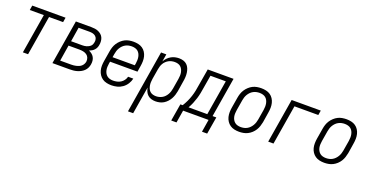

<svg xmlns="http://www.w3.org/2000/svg" viewBox="-32 -1215 4064 2118"><g transform="rotate(20 2000.0 -156.5)"><path d="M163 0 240 -465H75L84 -520H475L466 -465H301L224 0Z M510 0 596 -520H777Q799 -520 820.5 -517Q842 -514 861 -505.5Q880 -497 895.5 -483.5Q911 -470 919.5 -451.5Q928 -433 930 -411Q932 -389 928 -367Q926 -351 919.5 -335Q913 -319 901 -305.5Q889 -292 873.5 -283Q858 -274 842 -268Q861 -260 877.5 -247Q894 -234 904 -216Q914 -198 916.5 -176.5Q919 -155 915 -132Q912 -111 902 -90Q892 -69 875 -53Q858 -37 837.5 -26.5Q817 -16 795.5 -10Q774 -4 752.5 -2Q731 0 710 0ZM621 -297H752Q764 -297 776.5 -298.5Q789 -300 801 -303.5Q813 -307 825 -313.5Q837 -320 846.5 -329Q856 -338 861 -350.5Q866 -363 868 -375Q872 -395 867 -413.5Q862 -432 848 -444Q834 -456 815.5 -460.5Q797 -465 777 -465H648ZM710 -55Q724 -55 739 -56.5Q754 -58 769 -61.5Q784 -65 799 -71.5Q814 -78 826 -88.5Q838 -99 845.5 -113Q853 -127 856 -142Q859 -166 851 -187Q843 -208 825 -220.5Q807 -233 784.5 -237.5Q762 -242 738 -242H611L581 -55Z M1204 8Q1175 8 1147.5 2Q1120 -4 1098 -19Q1076 -34 1061 -56.5Q1046 -79 1039 -105.5Q1032 -132 1032.5 -160.5Q1033 -189 1038 -218L1058 -338Q1062 -363 1070 -387.5Q1078 -412 1092.5 -434.5Q1107 -457 1127.5 -476Q1148 -495 1171.5 -507Q1195 -519 1221 -523.5Q1247 -528 1272 -528Q1300 -528 1327.5 -522Q1355 -516 1377 -501Q1399 -486 1413.5 -463.5Q1428 -441 1434.5 -414.5Q1441 -388 1440.5 -359.5Q1440 -331 1435 -302L1424 -232H1102L1098 -209Q1095 -189 1094 -169Q1093 -149 1097 -130.5Q1101 -112 1109.5 -96Q1118 -80 1132.5 -68.5Q1147 -57 1165.5 -52Q1184 -47 1204 -47Q1226 -47 1249 -52Q1272 -57 1292 -69.5Q1312 -82 1326.5 -102Q1341 -122 1346 -144H1407Q1400 -111 1380.5 -80.5Q1361 -50 1332.5 -29.5Q1304 -9 1270.5 -0.5Q1237 8 1204 8ZM1111 -288H1372L1376 -311Q1379 -331 1379.5 -350.5Q1380 -370 1376.5 -388.5Q1373 -407 1364.5 -423.5Q1356 -440 1342 -451.5Q1328 -463 1309 -468Q1290 -473 1271 -473Q1252 -473 1233.5 -469Q1215 -465 1197.5 -455.5Q1180 -446 1166 -431.5Q1152 -417 1142 -400Q1132 -383 1126.5 -365Q1121 -347 1118 -329Z M1475 215 1596 -520H1658L1643 -432Q1655 -454 1673 -473Q1691 -492 1713 -504.5Q1735 -517 1759 -522.5Q1783 -528 1806 -528Q1833 -528 1857.5 -520.5Q1882 -513 1899.5 -496Q1917 -479 1926.5 -455.5Q1936 -432 1939.5 -407Q1943 -382 1941.5 -355.5Q1940 -329 1935 -302L1916 -182Q1912 -159 1904.5 -135.5Q1897 -112 1885 -90Q1873 -68 1855 -48.5Q1837 -29 1815.5 -16Q1794 -3 1769.5 2.5Q1745 8 1721 8Q1696 8 1672 1Q1648 -6 1630.5 -22Q1613 -38 1603 -59.5Q1593 -81 1589 -106L1536 215ZM1707 -47Q1725 -47 1743.5 -51.5Q1762 -56 1779 -65.5Q1796 -75 1809.5 -89.5Q1823 -104 1832.5 -121Q1842 -138 1847.5 -155.5Q1853 -173 1856 -191L1876 -311Q1879 -331 1880 -350.5Q1881 -370 1877.5 -388Q1874 -406 1866 -422.5Q1858 -439 1844.5 -451Q1831 -463 1812.5 -468Q1794 -473 1775 -473Q1757 -473 1739 -469Q1721 -465 1704.5 -456Q1688 -447 1674 -433.5Q1660 -420 1650.5 -404Q1641 -388 1635.5 -370.5Q1630 -353 1627 -335L1607 -215Q1604 -195 1603 -175.5Q1602 -156 1605 -137Q1608 -118 1615.5 -100.5Q1623 -83 1636.5 -70.5Q1650 -58 1668.5 -52.5Q1687 -47 1707 -47Z M2020 147H1958L1992 -55H2019Q2039 -87 2054.5 -120Q2070 -153 2081 -187Q2092 -221 2099 -255.5Q2106 -290 2111 -325L2144 -520H2447L2370 -55H2414L2380 147H2319L2343 0H2044ZM2308 -55 2376 -465H2196L2171 -316Q2166 -283 2159.5 -249.5Q2153 -216 2143 -183.5Q2133 -151 2119.5 -118.5Q2106 -86 2088 -55Z M2702 8Q2673 8 2646 2Q2619 -4 2597 -19Q2575 -34 2560 -56.5Q2545 -79 2538.5 -105.5Q2532 -132 2532.5 -160.5Q2533 -189 2538 -218L2558 -338Q2562 -363 2570 -387.5Q2578 -412 2592.5 -434.5Q2607 -457 2627.5 -476Q2648 -495 2671.5 -507Q2695 -519 2721 -523.5Q2747 -528 2772 -528Q2800 -528 2827.5 -522Q2855 -516 2877 -501Q2899 -486 2913.5 -463.5Q2928 -441 2934.5 -414.5Q2941 -388 2940.5 -359.5Q2940 -331 2935 -302L2916 -182Q2911 -157 2903 -132.5Q2895 -108 2881 -85.5Q2867 -63 2846.5 -44Q2826 -25 2802 -13Q2778 -1 2752.5 3.5Q2727 8 2702 8ZM2703 -47Q2721 -47 2740 -51Q2759 -55 2776 -64.5Q2793 -74 2807 -88.5Q2821 -103 2831 -120Q2841 -137 2847 -155Q2853 -173 2856 -191L2876 -311Q2879 -331 2879.5 -350.5Q2880 -370 2876.5 -388.5Q2873 -407 2864.5 -423.5Q2856 -440 2842 -451.5Q2828 -463 2809 -468Q2790 -473 2771 -473Q2752 -473 2733.5 -469Q2715 -465 2697.5 -455.5Q2680 -446 2666 -431.5Q2652 -417 2642 -400Q2632 -383 2626.5 -365Q2621 -347 2618 -329L2598 -209Q2595 -189 2594 -169.5Q2593 -150 2596.5 -131.5Q2600 -113 2609 -96.5Q2618 -80 2632 -68.5Q2646 -57 2664.5 -52Q2683 -47 2703 -47Z M3043 0 3129 -520H3471L3462 -465H3182L3105 0Z M3702 8Q3673 8 3646 2Q3619 -4 3597 -19Q3575 -34 3560 -56.5Q3545 -79 3538.5 -105.5Q3532 -132 3532.5 -160.5Q3533 -189 3538 -218L3558 -338Q3562 -363 3570 -387.5Q3578 -412 3592.5 -434.5Q3607 -457 3627.5 -476Q3648 -495 3671.5 -507Q3695 -519 3721 -523.5Q3747 -528 3772 -528Q3800 -528 3827.5 -522Q3855 -516 3877 -501Q3899 -486 3913.5 -463.5Q3928 -441 3934.5 -414.5Q3941 -388 3940.5 -359.5Q3940 -331 3935 -302L3916 -182Q3911 -157 3903 -132.5Q3895 -108 3881 -85.5Q3867 -63 3846.5 -44Q3826 -25 3802 -13Q3778 -1 3752.5 3.5Q3727 8 3702 8ZM3703 -47Q3721 -47 3740 -51Q3759 -55 3776 -64.5Q3793 -74 3807 -88.5Q3821 -103 3831 -120Q3841 -137 3847 -155Q3853 -173 3856 -191L3876 -311Q3879 -331 3879.5 -350.5Q3880 -370 3876.5 -388.5Q3873 -407 3864.5 -423.5Q3856 -440 3842 -451.5Q3828 -463 3809 -468Q3790 -473 3771 -473Q3752 -473 3733.5 -469Q3715 -465 3697.5 -455.5Q3680 -446 3666 -431.5Q3652 -417 3642 -400Q3632 -383 3626.5 -365Q3621 -347 3618 -329L3598 -209Q3595 -189 3594 -169.5Q3593 -150 3596.5 -131.5Q3600 -113 3609 -96.5Q3618 -80 3632 -68.5Q3646 -57 3664.5 -52Q3683 -47 3703 -47Z"/></g></svg>

Font: Iosevka SS04 Light Oblique
Style: Regular
Weight: 300
Italic angle: -9°
Monospace: yes
Designer: Belleve Invis
Foundry: Belleve Invis
Version: Version 19.0.0; ttfautohint (v1.8.4)